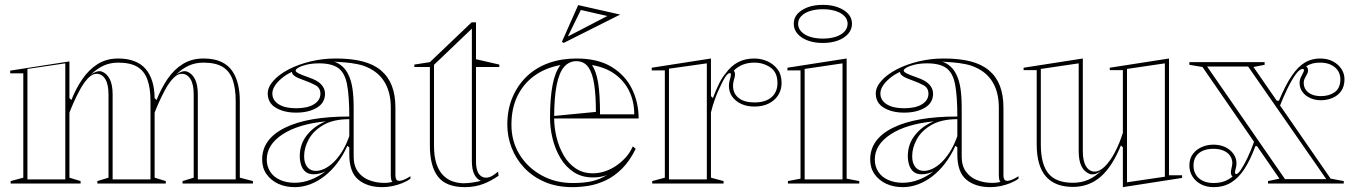

<svg xmlns="http://www.w3.org/2000/svg" viewBox="-20 -756 5580 791"><path d="M24 0V-10L76 -24V-454H22V-465L266 -503V-352L274 -344Q293 -392 320 -431Q347 -470 383 -492.5Q419 -515 467 -515Q505 -515 533.5 -504Q562 -493 580 -472Q598 -451 607.5 -420Q617 -389 617 -349V-24L663 -10V0H381V-10L427 -24V-367Q427 -409 413.5 -430.5Q400 -452 378 -452Q360 -452 342.5 -433.5Q325 -415 310 -387.5Q295 -360 283.5 -334Q272 -308 266 -292V-24L312 -10V0ZM732 0V-10L778 -24V-367Q778 -409 764.5 -430.5Q751 -452 729 -452Q711 -452 693.5 -433.5Q676 -415 661 -387.5Q646 -360 634.5 -334Q623 -308 617 -292V-352L625 -344Q644 -392 670.5 -431Q697 -470 733.5 -492.5Q770 -515 818 -515Q862 -515 891 -501.5Q920 -488 936.5 -464Q953 -440 960.5 -408.5Q968 -377 968 -340V-24L1022 -10V0ZM93 -17H249V-495L93 -472ZM444 -17H600V-340Q600 -392 587.5 -427.5Q575 -463 546 -480.5Q517 -498 467 -498Q434 -498 406.5 -485.5Q379 -473 354 -448Q366 -457 377 -460.5Q388 -464 397 -462Q419 -455 431.5 -431.5Q444 -408 444 -367ZM795 -17H951V-340Q951 -392 938.5 -427.5Q926 -463 897 -480.5Q868 -498 818 -498Q785 -498 757.5 -485.5Q730 -473 705 -448Q717 -457 728 -460.5Q739 -464 748 -462Q770 -455 782.5 -431.5Q795 -408 795 -367Z M1363 -515Q1428 -515 1474 -503Q1520 -491 1550 -465.5Q1580 -440 1594.5 -402Q1609 -364 1609 -312V-33Q1609 -23 1612.5 -17Q1616 -11 1625 -11Q1633 -11 1645 -16Q1657 -21 1671 -30V-20Q1658 -10 1638.5 -2Q1619 6 1597.5 10.5Q1576 15 1555 15Q1493 15 1456 -16Q1419 -47 1419 -120Q1419 -129 1419 -133Q1419 -137 1419 -140.5Q1419 -144 1419 -149L1411 -155Q1393 -115 1369 -83.5Q1345 -52 1316.5 -30Q1288 -8 1257 3.5Q1226 15 1194 15Q1156 15 1126 1Q1096 -13 1078 -38.5Q1060 -64 1060 -99Q1060 -183 1153.5 -229.5Q1247 -276 1419 -276Q1419 -362 1409.5 -409.5Q1400 -457 1373 -476Q1346 -495 1295 -495Q1267 -495 1245 -490Q1223 -485 1210.5 -478Q1198 -471 1198 -465Q1198 -460 1210.5 -453.5Q1223 -447 1255 -436Q1319 -414 1319 -370Q1319 -332 1285 -312Q1251 -292 1200 -292Q1150 -292 1116.5 -312Q1083 -332 1083 -371Q1083 -397 1106 -423Q1129 -449 1168 -469.5Q1207 -490 1257.5 -502.5Q1308 -515 1363 -515ZM1419 -265Q1354 -265 1313 -241.5Q1272 -218 1252.5 -183Q1233 -148 1233 -113Q1233 -92 1239.5 -78.5Q1246 -65 1256.5 -58.5Q1267 -52 1282 -52Q1297 -52 1315 -60Q1333 -68 1351.5 -85Q1370 -102 1387.5 -129Q1405 -156 1419 -195ZM1194 -3Q1228 -3 1261 -16Q1294 -29 1321 -50Q1309 -44 1296.5 -41Q1284 -38 1273 -38Q1251 -38 1238.5 -48.5Q1226 -59 1220.5 -76.5Q1215 -94 1215 -113Q1215 -163 1245.5 -200.5Q1276 -238 1322 -256Q1209 -245 1144 -202.5Q1079 -160 1079 -99Q1079 -71 1093 -49Q1107 -27 1133.5 -15Q1160 -3 1194 -3ZM1357 -502Q1377 -495 1391.5 -481.5Q1406 -468 1415 -449Q1427 -425 1432 -391.5Q1437 -358 1437 -312V-111Q1437 -73 1454.5 -49Q1472 -25 1499 -14.5Q1526 -4 1552 -3Q1564 -2 1575.5 -3Q1587 -4 1597 -7Q1593 -10 1591.5 -17Q1590 -24 1590 -37V-312Q1590 -370 1568.5 -410.5Q1547 -451 1505 -473Q1481 -486 1453.5 -491.5Q1426 -497 1401 -499Q1376 -501 1357 -502ZM1200 -310Q1247 -310 1273.5 -326.5Q1300 -343 1300 -370Q1300 -394 1279.5 -405Q1259 -416 1236 -424Q1224 -428 1212.5 -433Q1201 -438 1195 -442Q1182 -451 1183 -460Q1159 -449 1140.5 -433.5Q1122 -418 1112 -402Q1102 -386 1102 -371Q1102 -343 1128 -326.5Q1154 -310 1200 -310Z M1896 15Q1818 15 1784.5 -28Q1751 -71 1751 -157V-480H1687V-490L1751 -500L1923 -664H1941V-512L2037 -490V-480H1941V-92Q1941 -56 1952.5 -40Q1964 -24 1982 -24Q1995 -24 2007 -31Q2019 -38 2032 -49L2034 -32Q2021 -23 2005 -14Q1989 -5 1972 1.5Q1955 8 1935.5 11.5Q1916 15 1896 15ZM1961 -11Q1944 -18 1934 -38Q1924 -58 1924 -92V-638L1768 -489V-157Q1768 -111 1778 -81.5Q1788 -52 1805 -34.5Q1822 -17 1843 -9.5Q1864 -2 1887 -1Q1907 -1 1926.5 -4Q1946 -7 1961 -11Z M2355 -515Q2443 -515 2499.5 -480.5Q2556 -446 2583.5 -390Q2611 -334 2611 -268H2260V-278L2435 -295Q2435 -362 2428 -408.5Q2421 -455 2403.5 -479.5Q2386 -504 2354 -504Q2325 -504 2304.5 -481Q2284 -458 2273.5 -406.5Q2263 -355 2263 -270Q2263 -230 2273 -189.5Q2283 -149 2302.5 -115.5Q2322 -82 2352 -62Q2382 -42 2423 -42Q2446 -42 2470 -49.5Q2494 -57 2516 -71.5Q2538 -86 2556.5 -106Q2575 -126 2587 -153L2599 -143Q2574 -92 2542 -60.5Q2510 -29 2474.5 -12.5Q2439 4 2404.5 9.5Q2370 15 2339 15Q2273 15 2223 -7Q2173 -29 2139 -65.5Q2105 -102 2087.5 -148Q2070 -194 2070 -242Q2070 -305 2091.5 -355.5Q2113 -406 2151 -442Q2189 -478 2241 -496.5Q2293 -515 2355 -515ZM2087 -242Q2087 -174 2120 -120Q2153 -66 2210.5 -34Q2268 -2 2339 -2Q2387 -2 2419 -9.5Q2451 -17 2481 -35Q2468 -30 2453.5 -27.5Q2439 -25 2423 -25Q2377 -25 2343.5 -47Q2310 -69 2288.5 -105.5Q2267 -142 2256.5 -185Q2246 -228 2246 -270Q2246 -352 2256.5 -406Q2267 -460 2289 -488Q2228 -477 2182.5 -444.5Q2137 -412 2112 -361Q2087 -310 2087 -242ZM2452 -285H2593Q2593 -336 2573.5 -378Q2554 -420 2515.5 -449Q2477 -478 2419 -488Q2436 -463 2444 -416Q2452 -369 2452 -285ZM2302 -579 2295 -584 2362 -735 2535 -696ZM2320 -607H2322L2482 -690L2373 -715Z M2667 0V-10L2719 -24V-466H2665V-477L2909 -515V-360L2917 -352Q2929 -384 2942 -410.5Q2955 -437 2969 -453Q2992 -485 3021 -500Q3050 -515 3088 -515Q3115 -515 3140.5 -504Q3166 -493 3183 -471Q3200 -449 3200 -414Q3200 -386 3186 -364Q3172 -342 3147 -329.5Q3122 -317 3088 -317Q3057 -317 3033.5 -328Q3010 -339 2996.5 -358Q2983 -377 2983 -402Q2983 -412 2985 -420.5Q2987 -429 2989 -436Q2991 -443 2991 -448Q2991 -455 2987 -455Q2979 -455 2968.5 -439.5Q2958 -424 2941 -386Q2933 -369 2924.5 -345Q2916 -321 2909 -293V-24L2961 -10V0ZM2892 -495 2736 -473V-17H2892ZM3088 -498Q3061 -498 3040 -489.5Q3019 -481 3003 -465Q3006 -461 3007 -457.5Q3008 -454 3008 -448Q3008 -443 3006 -436Q3004 -429 3002 -420.5Q3000 -412 3000 -402Q3000 -371 3023 -352.5Q3046 -334 3088 -334Q3134 -334 3158.5 -355.5Q3183 -377 3183 -414Q3183 -458 3154 -478Q3125 -498 3088 -498Z M3370 -579Q3335 -579 3308 -589Q3281 -599 3265.5 -617Q3250 -635 3250 -658Q3250 -682 3265.5 -699Q3281 -716 3307.5 -726Q3334 -736 3370 -736Q3405 -736 3432 -726Q3459 -716 3474.5 -699Q3490 -682 3490 -658Q3490 -635 3474.5 -617Q3459 -599 3432 -589Q3405 -579 3370 -579ZM3226 0V-10L3278 -20V-466H3224V-477L3468 -515V-20L3520 -10V0ZM3295 -17H3451V-495L3295 -472ZM3370 -597Q3400 -597 3423 -604.5Q3446 -612 3459 -626Q3472 -640 3472 -658Q3472 -676 3459 -689.5Q3446 -703 3423 -710.5Q3400 -718 3370 -718Q3340 -718 3317 -710.5Q3294 -703 3281 -689.5Q3268 -676 3268 -658Q3268 -640 3281 -626Q3294 -612 3317 -604.5Q3340 -597 3370 -597Z M3868 -515Q3933 -515 3979 -503Q4025 -491 4055 -465.5Q4085 -440 4099.5 -402Q4114 -364 4114 -312V-33Q4114 -23 4117.5 -17Q4121 -11 4130 -11Q4138 -11 4150 -16Q4162 -21 4176 -30V-20Q4163 -10 4143.5 -2Q4124 6 4102.5 10.5Q4081 15 4060 15Q3998 15 3961 -16Q3924 -47 3924 -120Q3924 -129 3924 -133Q3924 -137 3924 -140.5Q3924 -144 3924 -149L3916 -155Q3898 -115 3874 -83.5Q3850 -52 3821.5 -30Q3793 -8 3762 3.5Q3731 15 3699 15Q3661 15 3631 1Q3601 -13 3583 -38.5Q3565 -64 3565 -99Q3565 -183 3658.5 -229.5Q3752 -276 3924 -276Q3924 -362 3914.5 -409.5Q3905 -457 3878 -476Q3851 -495 3800 -495Q3772 -495 3750 -490Q3728 -485 3715.5 -478Q3703 -471 3703 -465Q3703 -460 3715.5 -453.5Q3728 -447 3760 -436Q3824 -414 3824 -370Q3824 -332 3790 -312Q3756 -292 3705 -292Q3655 -292 3621.5 -312Q3588 -332 3588 -371Q3588 -397 3611 -423Q3634 -449 3673 -469.5Q3712 -490 3762.5 -502.5Q3813 -515 3868 -515ZM3924 -265Q3859 -265 3818 -241.5Q3777 -218 3757.5 -183Q3738 -148 3738 -113Q3738 -92 3744.5 -78.5Q3751 -65 3761.5 -58.5Q3772 -52 3787 -52Q3802 -52 3820 -60Q3838 -68 3856.5 -85Q3875 -102 3892.5 -129Q3910 -156 3924 -195ZM3699 -3Q3733 -3 3766 -16Q3799 -29 3826 -50Q3814 -44 3801.5 -41Q3789 -38 3778 -38Q3756 -38 3743.5 -48.5Q3731 -59 3725.5 -76.5Q3720 -94 3720 -113Q3720 -163 3750.5 -200.5Q3781 -238 3827 -256Q3714 -245 3649 -202.5Q3584 -160 3584 -99Q3584 -71 3598 -49Q3612 -27 3638.5 -15Q3665 -3 3699 -3ZM3862 -502Q3882 -495 3896.5 -481.5Q3911 -468 3920 -449Q3932 -425 3937 -391.5Q3942 -358 3942 -312V-111Q3942 -73 3959.5 -49Q3977 -25 4004 -14.5Q4031 -4 4057 -3Q4069 -2 4080.5 -3Q4092 -4 4102 -7Q4098 -10 4096.5 -17Q4095 -24 4095 -37V-312Q4095 -370 4073.5 -410.5Q4052 -451 4010 -473Q3986 -486 3958.5 -491.5Q3931 -497 3906 -499Q3881 -501 3862 -502ZM3705 -310Q3752 -310 3778.5 -326.5Q3805 -343 3805 -370Q3805 -394 3784.5 -405Q3764 -416 3741 -424Q3729 -428 3717.5 -433Q3706 -438 3700 -442Q3687 -451 3688 -460Q3664 -449 3645.5 -433.5Q3627 -418 3617 -402Q3607 -386 3607 -371Q3607 -343 3633 -326.5Q3659 -310 3705 -310Z M4400 14Q4326 14 4288.5 -29.5Q4251 -73 4251 -161V-467H4197V-477L4441 -515V-133Q4441 -92 4454.5 -70.5Q4468 -49 4490 -49Q4510 -49 4531.5 -70Q4553 -91 4572.5 -127.5Q4592 -164 4606 -209V-467H4552V-477L4796 -515V-34H4850V-23L4606 15V-149L4598 -157Q4562 -69 4514 -27.5Q4466 14 4400 14ZM4779 -495 4623 -472V-5L4779 -28ZM4424 -495 4268 -472V-161Q4268 -79 4299.5 -41Q4331 -3 4400 -3Q4435 -3 4463.5 -15.5Q4492 -28 4517 -53Q4506 -44 4494.5 -40Q4483 -36 4470 -39Q4447 -48 4435.5 -71Q4424 -94 4424 -134Z M5204 0V-10L5251 -20L4934 -480L4880 -489V-500H5190V-489L5144 -480L5462 -20L5516 -10V0ZM4980 15Q4951 15 4928.5 3.5Q4906 -8 4893 -28.5Q4880 -49 4880 -74Q4880 -102 4894 -121Q4908 -140 4930.5 -150Q4953 -160 4979 -160Q4999 -160 5016 -154.5Q5033 -149 5046 -138.5Q5059 -128 5066.5 -114Q5074 -100 5074 -83Q5074 -76 5072.5 -68.5Q5071 -61 5069.5 -55.5Q5068 -50 5068 -46Q5068 -39 5073 -39Q5080 -39 5092 -56.5Q5104 -74 5119 -105Q5134 -136 5148 -176L5163 -154H5152Q5131 -97 5106.5 -59.5Q5082 -22 5051 -3.5Q5020 15 4980 15ZM5422 -343Q5398 -343 5378 -352Q5358 -361 5346 -377Q5334 -393 5334 -415Q5334 -426 5338.5 -436Q5343 -446 5347.5 -454Q5352 -462 5352 -466Q5352 -472 5347 -472Q5334 -472 5317.5 -449Q5301 -426 5284 -391Q5267 -356 5253 -320L5239 -341H5249Q5276 -406 5302 -444Q5328 -482 5356 -498.5Q5384 -515 5418 -515Q5450 -515 5472.5 -502.5Q5495 -490 5507 -471Q5519 -452 5519 -430Q5519 -400 5505.5 -381Q5492 -362 5469.5 -352.5Q5447 -343 5422 -343ZM5274 -18H5444L5122 -482H4953ZM4980 -2Q5004 -2 5023.5 -9Q5043 -16 5058 -29Q5051 -34 5051 -46Q5051 -51 5052.5 -58Q5054 -65 5055.5 -72Q5057 -79 5057 -83Q5057 -101 5047.5 -114.5Q5038 -128 5020.5 -135.5Q5003 -143 4979 -143Q4954 -143 4935.5 -135Q4917 -127 4907 -111.5Q4897 -96 4897 -74Q4897 -52 4907 -36Q4917 -20 4935.5 -11Q4954 -2 4980 -2ZM5422 -360Q5456 -360 5479 -376.5Q5502 -393 5502 -430Q5502 -449 5492.5 -464Q5483 -479 5464.5 -488.5Q5446 -498 5418 -498Q5401 -498 5387.5 -494.5Q5374 -491 5361 -483Q5365 -480 5367 -475.5Q5369 -471 5369 -466Q5369 -458 5364.5 -450Q5360 -442 5355.5 -433.5Q5351 -425 5351 -415Q5351 -398 5360 -385.5Q5369 -373 5385 -366.5Q5401 -360 5422 -360Z"/></svg>

Font: Kalnia Glaze Thin SemiBold
Style: Regular
Weight: 600
Version: Version 1.110